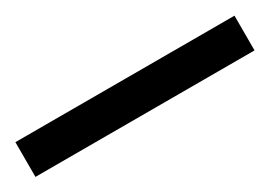

<svg xmlns="http://www.w3.org/2000/svg" viewBox="-17 -52 478 340"><g transform="rotate(-30 222.0 118.5)"><path d="M446 154H-2V83H446Z"/></g></svg>

Font: Noto Sans Condensed Medium
Style: Regular
Weight: 500
Width: 3
Designer: Monotype Design Team
Foundry: Monotype Imaging Inc.
Version: Version 2.013; ttfautohint (v1.8.4.7-5d5b)